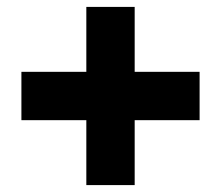

<svg xmlns="http://www.w3.org/2000/svg" viewBox="-20 -668 640 556"><path d="M370 -132H230V-320H42V-460H230V-648H370V-460H558V-320H370Z"/></svg>

Font: Tanohe Sans
Style: Bold
Weight: 700
Designer: Village Type and Design LLC & Cristiano Sobral
Foundry: Cooper Hewitt Smithsonian Design Museum
Version: Version 1.00;September 29, 2021;FontCreator 13.0.0.2655 64-b